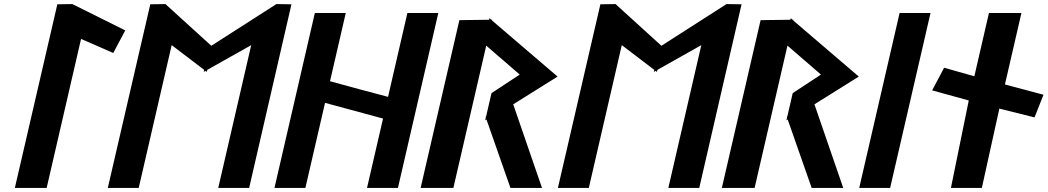

<svg xmlns="http://www.w3.org/2000/svg" viewBox="-20 -924 5151 944"><path d="M209.4 0 378.5 -732.6 536.9 -663.5 595.8 -774.5 335.6 -904 261.9 -902.9 53 0Z M981.5 -570.5 990.4 -575.5 996.9 -570.5 999.2 -580.5 1215.1 -702.1 1053 0H1205L1413 -902.9L1339 -904L1018.9 -698.9L793.4 -904L718.9 -902.9L510 0H662L824.1 -702.1L983.8 -580.5Z M1481.5 0 1578.1 -418.3 1863.3 -341.1 1784.5 0H1936.5L2135 -860H1983L1887.9 -447.8C1793.9 -473 1696.7 -498 1602.6 -524.7L1680 -860H1528L1329.5 0Z M2503.3 -411.1 2721.4 -547.5 2399.2 -823.2 2400.1 -827.1 2395 -827 2386.8 -834.6 2385 -826.9 2238.6 -824.9 2048.1 0H2209.1L2370.7 -699.6L2535.3 -557.3L2396.5 -466.1L2370 -351.2L2367.3 -349.6L2368.7 -345.6L2365.6 -332.4L2371.9 -336.3L2489.7 0H2644.9Z M3194.5 -570.5 3203.4 -575.5 3209.9 -570.5 3212.2 -580.5 3428.1 -702.1 3266 0H3418L3626 -902.9L3552 -904L3231.9 -698.9L3006.4 -904L2931.9 -902.9L2723 0H2875L3037.1 -702.1L3196.8 -580.5Z M3984.3 -411.1 4202.4 -547.5 3880.2 -823.2 3881.1 -827.1 3876 -827 3867.8 -834.6 3866 -826.9 3719.6 -824.9 3529.1 0H3690.1L3851.7 -699.6L4016.3 -557.3L3877.5 -466.1L3851 -351.2L3848.3 -349.6L3849.7 -345.6L3846.6 -332.4L3852.9 -336.3L3970.7 0H4125.9Z M4356.5 0 4555 -860H4403L4204.5 0Z M5066.5 -346.8 5110.5 -458.2 4920.9 -508.8 5002 -860H4842.3L4770.5 -548.9L4622 -591L4563 -479.6L4743.1 -430.1L4655.4 0H4807.4L4893.5 -390Z"/></svg>

Font: Stormning
Style: BoldObl
Weight: 400
Designer: Robert Jablonski, Mew Too
Foundry: Cannot Into Space Fonts
Version: Version 0.90